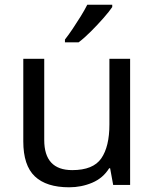

<svg xmlns="http://www.w3.org/2000/svg" viewBox="-20 -786 658 816"><path d="M533 -536V0H461L448 -71H444Q418 -29 372 -9.5Q326 10 274 10Q177 10 128 -36.5Q79 -83 79 -185V-536H168V-191Q168 -63 287 -63Q376 -63 410.5 -113Q445 -163 445 -257V-536ZM457 -756Q445 -738 420 -709.5Q395 -681 366.5 -652.5Q338 -624 314 -606H256V-618Q271 -637 288.5 -663Q306 -689 323 -716.5Q340 -744 351 -766H457Z"/></svg>

Font: Noto Sans Gothic
Style: Regular
Weight: 400
Designer: Monotype Design Team
Foundry: Monotype Imaging Inc.
Version: Version 2.001; ttfautohint (v1.8.4.7-5d5b)